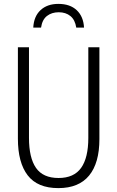

<svg xmlns="http://www.w3.org/2000/svg" viewBox="-20 -957 603 987"><path d="M280 10Q173 10 122.5 -55.5Q72 -121 72 -244V-714H129V-248Q129 -146 165 -94Q201 -42 281 -42Q360 -42 397 -94Q434 -146 434 -248V-714H491V-242Q491 -119 438 -54.5Q385 10 280 10ZM280 -937Q340 -937 374.5 -904.5Q409 -872 412 -815H372Q366 -855 342 -874.5Q318 -894 282 -894Q246 -894 221.5 -875Q197 -856 191 -815H151Q154 -873 188.5 -905Q223 -937 280 -937Z"/></svg>

Font: Noto Sans Mono SemiCondensed Light
Style: Regular
Weight: 300
Width: 4
Designer: Monotype Design Team
Foundry: Monotype Imaging Inc.
Version: Version 2.014; ttfautohint (v1.8.4.7-5d5b)